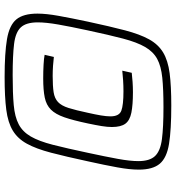

<svg xmlns="http://www.w3.org/2000/svg" viewBox="14 -750 744 811"><g transform="rotate(-90 385.5 -344.0)"><path d="M346 8Q243 8 184 -1.5Q125 -11 100 -40.5Q75 -70 75 -129Q75 -167 84.5 -219.5Q94 -272 110 -344Q130 -437 146.5 -500Q163 -563 184.5 -602Q206 -641 240 -661.5Q274 -682 328 -689Q382 -696 466 -696Q567 -696 626 -686Q685 -676 709.5 -646.5Q734 -617 734 -557Q734 -520 724.5 -467.5Q715 -415 700 -344Q680 -251 663.5 -188Q647 -125 625.5 -86Q604 -47 570 -26.5Q536 -6 482.5 1Q429 8 346 8ZM339 -25Q414 -25 463 -30Q512 -35 542.5 -51.5Q573 -68 593 -102.5Q613 -137 628.5 -196Q644 -255 663 -344Q679 -418 688 -469.5Q697 -521 697 -556Q697 -605 676 -627.5Q655 -650 606 -656Q557 -662 474 -662Q398 -662 348 -657.5Q298 -653 266.5 -636.5Q235 -620 215 -585.5Q195 -551 180 -492.5Q165 -434 146 -344Q130 -270 120.5 -218Q111 -166 111 -131Q111 -83 132.5 -60.5Q154 -38 204 -31.5Q254 -25 339 -25ZM402 -154Q349 -154 316 -160.5Q283 -167 269 -186Q255 -205 255 -243Q255 -262 259 -286.5Q263 -311 270 -344Q283 -406 296 -443.5Q309 -481 328.5 -500.5Q348 -520 379.5 -526.5Q411 -533 460 -533Q491 -533 518 -531.5Q545 -530 560 -527L551 -488Q536 -490 514 -491.5Q492 -493 471 -493Q428 -493 402 -489Q376 -485 360.5 -470.5Q345 -456 335.5 -426Q326 -396 315 -344Q308 -313 304 -289.5Q300 -266 300 -249Q300 -212 324 -203Q348 -194 406 -194Q429 -194 452.5 -195.5Q476 -197 493 -199L484 -159Q467 -157 445.5 -155.5Q424 -154 402 -154Z"/></g></svg>

Font: Saira SemiExpanded Light
Style: Italic
Weight: 300
Width: 6
Italic angle: -12°
Designer: Hector Gatti with collaboration of the Omnibus-Type team
Foundry: Omnibus-Type
Version: Version 1.101